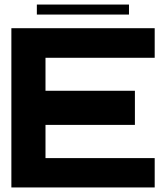

<svg xmlns="http://www.w3.org/2000/svg" viewBox="-20 -824 730 844"><path d="M660 -570H180V-425H573V-275H180V-129H660V0H30V-700H660ZM142 -760V-804H547V-760Z"/></svg>

Font: Vina Sans
Style: Regular
Weight: 400
Designer: Andree Nguyen
Foundry: Nguyen Type Foundry
Version: Version 1.002; ttfautohint (v1.8.4.7-5d5b);gftools[0.9.28]